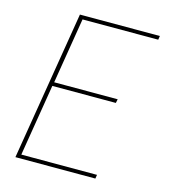

<svg xmlns="http://www.w3.org/2000/svg" viewBox="-109 -825 819 914"><g transform="rotate(15 300.0 -367.5)"><path d="M51 0 172 -735H566L563 -716H190L137 -392H450L446 -373H133L75 -19H448L445 0Z"/></g></svg>

Font: Iosevka Aile Thin Oblique
Style: Regular
Weight: 100
Italic angle: -9°
Designer: Belleve Invis
Foundry: Belleve Invis
Version: Version 31.1.0; ttfautohint (v1.8.4)